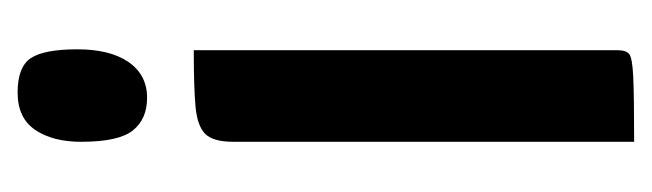

<svg xmlns="http://www.w3.org/2000/svg" viewBox="-281 -459 740 218"><g transform="rotate(-90 89.0 -350.0)"><path d="M37 0V-455Q37 -478 46 -487Q55 -496 77 -498Q99 -500 141 -500V-19Q141 -9 136.5 -5.5Q132 -2 110.5 -1Q89 0 37 0ZM87 -553Q63 -553 50 -569Q37 -585 37 -628Q37 -660 50.5 -680Q64 -700 93 -700Q122 -700 132 -685Q142 -670 142 -632Q142 -595 127.5 -574Q113 -553 87 -553Z"/></g></svg>

Font: Yanone Kaffeesatz SemiBold
Style: Regular
Weight: 600
Designer: Yanone (Cyrillic: Daniel Pouzeot, Huerta Tipografica, and Cyreal)
Foundry: Yanone
Version: Version 2.003